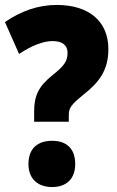

<svg xmlns="http://www.w3.org/2000/svg" viewBox="-20 -744 473 776"><path d="M118 -294V-252H258V-277C258 -307 265 -319 318 -362C384 -414 418 -463 418 -546C418 -654 344 -724 209 -724C135 -724 66 -700 0 -655L57 -526C109 -560 154 -578 193 -578C232 -578 253 -561 253 -531C253 -497 240 -478 192 -440C137 -396 118 -358 118 -294ZM95 -81C95 -20 134 12 191 12C247 12 284 -20 284 -81C284 -144 248 -175 191 -175C132 -175 95 -144 95 -81Z"/></svg>

Font: Noto Sans Hebrew Condensed Black
Style: Regular
Weight: 900
Width: 3
Designer: Monotype Design Team
Foundry: Monotype Imaging Inc.
Version: Version 2.004